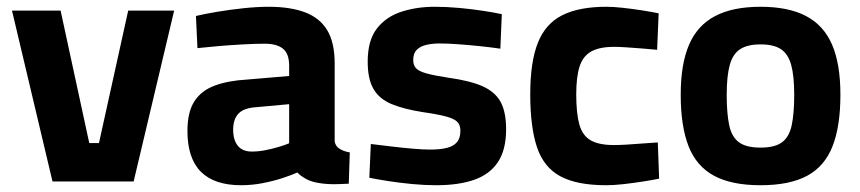

<svg xmlns="http://www.w3.org/2000/svg" viewBox="-20 -533 2525 564"><path d="M134.2 0 15.2 -501.9H158L242.2 -112.8H270.7L356.6 -501.9H491.6L372.6 0Z M688.3 11.1Q609.8 11.1 570.2 -28.4Q530.6 -68 530.6 -148.3Q530.6 -203.8 551 -235.4Q571.4 -267 610.9 -281.6Q650.3 -296.2 706.7 -299.4L829.4 -309.8V-339.8Q829.4 -375.6 811.1 -390.1Q792.8 -404.6 757.9 -404.6Q730.3 -404.6 693.7 -402.6Q657.1 -400.6 621.7 -397.6Q586.4 -394.6 560 -391.6L555.6 -486.1Q581.6 -492.2 618.2 -498.4Q654.9 -504.5 694.9 -508.8Q735 -513.1 769.4 -513.1Q832.5 -513.1 875.8 -496.9Q919 -480.7 941.1 -444.5Q963.1 -408.2 963.1 -346.3V-117.4Q965.5 -103 978.1 -95.5Q990.8 -88 1007.5 -85.3L1004.5 6.6Q989.4 7.3 973.5 7.9Q957.6 8.4 943.7 7.6Q929.7 6.8 919.4 5Q896.1 1.9 879.7 -7Q863.2 -15.9 853.4 -26.3Q836.7 -18.7 809.8 -9.9Q783 -1.1 751.6 5Q720.2 11.1 688.3 11.1ZM719.7 -87.8Q739.4 -87.8 760 -91.9Q780.6 -95.9 799.2 -101.6Q817.7 -107.2 829.4 -112.1V-227L726.8 -217.6Q694.3 -214.7 679.6 -198.3Q664.9 -181.8 664.9 -151.9Q664.9 -122.1 678.5 -104.9Q692.2 -87.8 719.7 -87.8Z M1261.4 11.1Q1227.7 11.1 1190.4 7.6Q1153.2 4 1120.4 -1.1Q1087.6 -6.1 1064.9 -10.9L1069.3 -110Q1095.1 -107 1127.7 -103Q1160.4 -99 1191.9 -96.3Q1223.4 -93.6 1243.3 -93.6Q1273.3 -93.6 1292.8 -98.6Q1312.4 -103.6 1322.4 -115.5Q1332.4 -127.4 1332.4 -149Q1332.4 -165.6 1323.6 -174.8Q1314.8 -184 1291.3 -190.5Q1267.7 -197.1 1222.9 -203.5Q1166.9 -212.2 1130.5 -227.2Q1094.2 -242.2 1077.1 -271.7Q1060.1 -301.2 1060.1 -351.9Q1060.1 -414.4 1087.2 -449.3Q1114.4 -484.1 1159.3 -498.6Q1204.2 -513.1 1256.9 -513.1Q1292.1 -513.1 1329.2 -509.7Q1366.4 -506.3 1399.3 -501.2Q1432.3 -496.1 1454.1 -491.4L1449.8 -390Q1425.1 -393.7 1391.9 -397.2Q1358.8 -400.7 1326.6 -403Q1294.4 -405.3 1271.6 -405.3Q1248.8 -405.3 1231.1 -400.9Q1213.4 -396.5 1203.6 -386Q1193.8 -375.5 1193.8 -356.5Q1193.8 -342.1 1201.7 -333Q1209.6 -323.9 1232.3 -317.5Q1254.9 -311.2 1298.4 -304.5Q1360 -296 1396.9 -279.9Q1433.8 -263.7 1450.3 -234.1Q1466.7 -204.4 1466.7 -153.1Q1466.7 -92.8 1442.6 -56.8Q1418.6 -20.8 1372.8 -4.8Q1327 11.1 1261.4 11.1Z M1760.4 11.1Q1674.2 11.1 1625.6 -15.4Q1576.9 -41.9 1557.3 -100.9Q1537.6 -159.9 1537.6 -256.1Q1537.6 -351.3 1560.1 -407.6Q1582.5 -463.8 1631.9 -488.4Q1681.3 -513.1 1761.1 -513.1Q1782.3 -513.1 1810.2 -510Q1838.1 -506.9 1866.4 -502.5Q1894.7 -498 1914.8 -493.9L1910.3 -386.7Q1891.4 -388.7 1867.3 -390.5Q1843.2 -392.4 1820.7 -393.9Q1798.2 -395.4 1784.2 -395.4Q1740.9 -395.4 1716.6 -381.7Q1692.4 -368.1 1682.6 -337.8Q1672.7 -307.4 1672.7 -256.1Q1672.7 -201 1681.6 -168.2Q1690.5 -135.4 1714.5 -121.2Q1738.4 -106.9 1784.2 -106.9Q1798.2 -106.9 1821 -108.2Q1843.8 -109.6 1868.6 -111.6Q1893.4 -113.6 1912.3 -114.6L1916.2 -8.2Q1896.2 -4.1 1868.3 0.3Q1840.4 4.6 1811.8 7.9Q1783.2 11.1 1760.4 11.1Z M2213.9 11.1Q2129.1 11.1 2077.5 -16.7Q2025.8 -44.6 2002.7 -103.4Q1979.6 -162.2 1979.6 -254.9Q1979.6 -344.7 2004 -401.4Q2028.3 -458.2 2080.2 -485.6Q2132.2 -513.1 2213.9 -513.1Q2296.5 -513.1 2348.3 -485.6Q2400.1 -458.2 2424.4 -401.4Q2448.7 -344.7 2448.7 -254.9Q2448.7 -162.2 2425.6 -103.4Q2402.6 -44.6 2351.1 -16.7Q2299.6 11.1 2213.9 11.1ZM2213.9 -99.4Q2255.8 -99.4 2277 -114.9Q2298.2 -130.4 2305.6 -164.9Q2313 -199.4 2313 -254.9Q2313 -310.1 2304.1 -342.3Q2295.1 -374.6 2273.9 -388.6Q2252.7 -402.6 2213.9 -402.6Q2176 -402.6 2154.3 -388.6Q2132.6 -374.6 2123.7 -342.2Q2114.7 -309.7 2114.7 -254.9Q2114.7 -199.4 2122.1 -164.9Q2129.5 -130.4 2150.9 -114.9Q2172.3 -99.4 2213.9 -99.4Z"/></svg>

Font: Cairo
Style: Regular
Weight: 400
Designer: Mohamed Gaber, Accademia di Belle Arti di Urbino
Foundry: Kief Type Foundry, Accademia di Belle Arti di Urbino
Version: Version 3.120